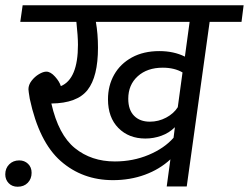

<svg xmlns="http://www.w3.org/2000/svg" viewBox="-48 -708 945 729"><path d="M869 -625H748L661 0H585L599 -103Q558 -65 502 -44.5Q446 -24 381 -24Q265 -24 182.5 -96.5Q100 -169 65 -333Q60 -363 60 -369Q60 -386 72 -401.5Q84 -417 100 -426.5Q116 -436 128 -436Q144 -436 161 -417Q178 -398 183 -381Q248 -408 248 -538Q248 -569 242 -625H29L38 -688H877ZM672 -625H316Q324 -580 324 -527Q324 -417 284.5 -366.5Q245 -316 147 -315Q174 -196 236.5 -145.5Q299 -95 388 -95Q457 -95 516.5 -120Q576 -145 611 -185L616 -225Q594 -203 564.5 -192.5Q535 -182 504 -182Q441 -182 401.5 -222Q362 -262 362 -331Q362 -383 385.5 -424.5Q409 -466 453 -490Q497 -514 557 -514Q612 -514 654 -493ZM645 -433Q614 -451 570 -451Q511 -451 475 -418.5Q439 -386 439 -333Q439 -291 461 -268.5Q483 -246 521 -246Q554 -246 583 -261.5Q612 -277 627 -301ZM-28 -46Q-28 -69 -13 -84Q2 -99 25 -99Q45 -99 58.5 -86Q72 -73 72 -52Q72 -29 57.5 -14Q43 1 19 1Q-2 1 -15 -12.5Q-28 -26 -28 -46Z"/></svg>

Font: FiraGO Book
Style: Italic
Weight: 350
Italic angle: -8°
Designer: bBox Type GmbH
Foundry: bBox Type GmbH
Version: Version 1.001